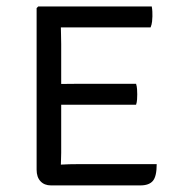

<svg xmlns="http://www.w3.org/2000/svg" viewBox="-20 -562 542 582"><path d="M455 -64.5Q455 -27.5 443.5 -13.8Q432 0 405.5 0H134.5Q114.5 0 102.8 -12.5Q91 -25 91 -47.5V-537.5L96 -542.5H440Q441.5 -534.5 441.8 -526.8Q442 -519 442 -512.5Q442 -506 441 -496.8Q440 -487.5 436.5 -479H219Q208.5 -479 194 -479Q179.5 -479 164.5 -479Q164.5 -470 165 -456.8Q165.5 -443.5 165.5 -428.5V-307.5Q180.5 -307.5 194.8 -307.8Q209 -308 219 -308H392.5Q395 -300 395.5 -291Q396 -282 396 -276Q396 -269.5 395.5 -260.8Q395 -252 392.5 -244.5H219Q209 -244.5 194.8 -244.5Q180.5 -244.5 165.5 -244.5V-99Q165.5 -89.5 165 -78.8Q164.5 -68 164.5 -63Q187.5 -64.5 220.5 -64.5Z"/></svg>

Font: Signika SC Light
Style: Regular
Weight: 300
Designer: Anna Giedryś
Foundry: Anna Giedryś
Version: Version 2.000; ttfautohint (v1.8.3) -l 8 -r 50 -G 200 -x 9 -